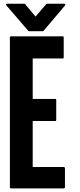

<svg xmlns="http://www.w3.org/2000/svg" viewBox="-20 -1036 440 1052"><path d="M335.9 -116.2Q335.9 -81.1 335.9 -9.8Q335.9 -7.8 335 -6.8Q334 -5.9 333 -5.9Q333 -4.9 331.1 -3.9Q330.1 -3.9 329.1 -3.9Q232.4 -3.9 39.1 -3.9Q37.1 -3.9 36.1 -4.9Q34.2 -5.9 34.2 -8.8Q34.2 -111.3 34.2 -317.4Q34.2 -489.3 34.2 -831.1Q34.2 -834 36.1 -835Q37.1 -836.9 39.1 -836.9Q134.8 -836.9 324.2 -836.9Q327.1 -836.9 328.1 -835Q329.1 -834 329.1 -831.1Q329.1 -794.9 329.1 -720.7Q329.1 -717.8 328.1 -716.8Q327.1 -715.8 324.2 -715.8Q269.5 -715.8 159.2 -715.8Q159.2 -641.6 159.2 -494.1Q201.2 -494.1 283.2 -494.1Q286.1 -494.1 287.1 -493.2Q288.1 -492.2 288.1 -489.3Q288.1 -452.1 288.1 -378.9Q288.1 -376 287.1 -375Q286.1 -373 283.2 -373Q242.2 -373 159.2 -373Q159.2 -289.1 159.2 -121.1Q215.8 -121.1 329.1 -121.1Q332 -121.1 333 -120.1Q335 -118.2 335.9 -116.2ZM336.9 -1006.8Q296.9 -960 218.8 -867.2Q217.8 -867.2 216.8 -866.2Q215.8 -865.2 214.8 -865.2Q189.5 -865.2 138.7 -865.2Q136.7 -865.2 135.7 -866.2Q134.8 -867.2 134.8 -867.2Q94.7 -914.1 14.6 -1006.8Q13.7 -1007.8 13.7 -1009.8Q13.7 -1010.7 13.7 -1012.7Q14.6 -1013.7 15.6 -1014.6Q16.6 -1015.6 18.6 -1015.6Q50.8 -1015.6 114.3 -1015.6Q115.2 -1015.6 116.2 -1014.6Q117.2 -1014.6 117.2 -1013.7Q136.7 -991.2 174.8 -945.3Q194.3 -967.8 233.4 -1013.7Q234.4 -1014.6 235.4 -1014.6Q236.3 -1015.6 237.3 -1015.6Q269.5 -1015.6 332 -1015.6Q334 -1015.6 335 -1014.6Q336.9 -1013.7 337.9 -1012.7Q337.9 -1011.7 337.9 -1010.7Q337.9 -1009.8 337.9 -1009.8Q336.9 -1007.8 336.9 -1006.8Z"/></svg>

Font: Typeface
Style: Regular
Weight: 400
Version: Version 1.0